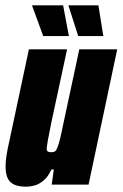

<svg xmlns="http://www.w3.org/2000/svg" viewBox="-20 -696 462 724"><path d="M79 8Q51 8 33.5 0Q16 -8 8.5 -25Q1 -42 1 -68Q1 -86 4.5 -109.5Q8 -133 15 -163L89 -510H233L174 -236Q165 -193 161 -170Q157 -147 156 -136Q156 -130 158 -127Q160 -124 164 -123Q168 -122 173 -122Q182 -122 187 -125Q192 -128 197 -140.5Q202 -153 208.5 -181Q215 -209 225 -258L279 -510H422L314 0H175L183 -57H174Q161 -29 144 -15Q127 -1 110 3.5Q93 8 79 8ZM143 -560 102 -672 101 -676H218L239 -564L240 -560ZM275 -560 239 -672 238 -676H351L369 -564L370 -560Z"/></svg>

Font: Saira Condensed Black
Style: Italic
Weight: 900
Width: 3
Italic angle: -12°
Designer: Hector Gatti with collaboration of the Omnibus-Type team
Foundry: Omnibus-Type
Version: Version 1.101